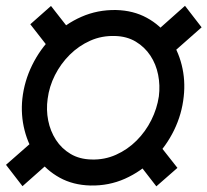

<svg xmlns="http://www.w3.org/2000/svg" viewBox="-20 -638 725 671"><path d="M146.5 -292.5Q141.1 -254.4 148.4 -217Q155.8 -179.7 175.5 -149.2Q195.3 -118.7 226.6 -100.1Q257.8 -81.5 299.8 -80.6Q345.2 -79.1 385.5 -97.2Q425.8 -115.2 457.3 -146.7Q488.8 -178.2 508.8 -218.3Q528.8 -258.3 535.2 -301.3Q540 -339.4 532.7 -376.5Q525.4 -413.6 505.6 -443.6Q485.8 -473.6 454.6 -492.4Q423.3 -511.2 381.8 -512.2Q335.4 -513.7 295.4 -495.8Q255.4 -478 223.9 -446.8Q192.4 -415.5 172.1 -375.5Q151.9 -335.4 146.5 -292.5ZM58.1 -293Q64.9 -354.5 92.5 -410.6Q120.1 -466.8 164.3 -510.7Q208.5 -554.7 264.6 -579.3Q320.8 -604 385.3 -603Q445.8 -601.6 492.9 -575.9Q540 -550.3 570.8 -507.3Q601.6 -464.4 615 -410.9Q628.4 -357.4 622.1 -300.8Q615.7 -239.3 588.4 -183.1Q561 -127 517.1 -82.8Q473.1 -38.6 416.7 -13.4Q360.4 11.7 295.9 10.3Q235.4 8.8 188.5 -17.1Q141.6 -43 110.6 -85.9Q79.6 -128.9 65.9 -182.6Q52.2 -236.3 58.1 -293ZM684.6 -542.5 576.7 -447.3 519 -522 626.5 -617.7ZM166.5 -83 58.6 12.7 1 -62 108.9 -156.7ZM526.4 13.2 444.3 -92.8 517.1 -156.7 600.1 -51.3ZM168.5 -447.3 85.9 -553.2 158.2 -617.2 240.7 -511.7Z"/></svg>

Font: Roboto Condensed SemiBold
Style: Italic
Weight: 600
Italic angle: -12°
Designer: Christian Robertson
Foundry: Google
Version: Version 3.008; 2023